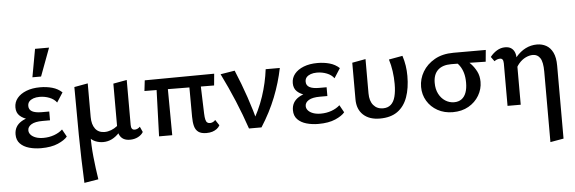

<svg xmlns="http://www.w3.org/2000/svg" viewBox="-58 -907 4170 1393"><g transform="rotate(-5 2027.5 -211.0)"><path d="M214 11Q168 11 127.5 -0.5Q87 -12 62.5 -37.5Q38 -63 38 -104Q38 -164 89.5 -196Q141 -228 230 -228V-196Q182 -196 142.5 -206Q103 -216 78.5 -238.5Q54 -261 54 -300Q54 -338 77.5 -367Q101 -396 144 -413Q187 -430 245 -430Q292 -430 333 -418.5Q374 -407 404 -379L359 -309Q341 -334 307 -347.5Q273 -361 235 -361Q209 -361 189.5 -354Q170 -347 159 -334.5Q148 -322 148 -302Q148 -275 171.5 -262Q195 -249 242 -249H296V-185H242Q187 -185 160 -168.5Q133 -152 133 -126Q133 -108 146 -93.5Q159 -79 182.5 -70.5Q206 -62 238 -62Q279 -62 315.5 -75Q352 -88 377 -111L407 -57Q387 -32 338 -10.5Q289 11 214 11ZM196 -507 233 -711H335L259 -507Z M505 289Q497 114 495 -60.5Q493 -235 493 -410L592 -428V-183Q592 -129 615.5 -97.5Q639 -66 684 -66Q707 -66 731 -75Q755 -84 776.5 -101Q798 -118 811 -145L835 -124Q814 -83 787.5 -53.5Q761 -24 731 -9Q701 6 667 6Q638 6 611 -5Q584 -16 567 -39L579 -58Q578 23 586.5 106Q595 189 608 272ZM862 6Q834 6 815.5 -4.5Q797 -15 787 -35Q777 -55 777 -84V-410L876 -428V-100Q876 -82 882.5 -73Q889 -64 903 -64Q913 -64 923.5 -69Q934 -74 941 -82L959 -42Q947 -21 921 -7.5Q895 6 862 6Z M1074 0 1088 -410H1167L1170 0ZM997 -337 1006 -414 1512 -418 1504 -333ZM1325 -121 1324 -410H1405L1414 -137Q1415 -108 1419 -92Q1423 -76 1431 -70Q1439 -64 1451 -64Q1461 -64 1472 -69Q1483 -74 1490 -83L1517 -42Q1509 -27 1495 -16.5Q1481 -6 1462.5 0Q1444 6 1419 6Q1381 6 1360.5 -9Q1340 -24 1332.5 -52.5Q1325 -81 1325 -121Z M1729 0Q1694 -103 1651.5 -205Q1609 -307 1558 -410L1662 -427Q1704 -327 1738 -227Q1772 -127 1798 -27H1751Q1810 -124 1842.5 -222Q1875 -320 1887 -418H1990Q1969 -313 1927.5 -208Q1886 -103 1820 0Z M2234 11Q2188 11 2147.5 -0.5Q2107 -12 2082.5 -37.5Q2058 -63 2058 -104Q2058 -164 2109.5 -196Q2161 -228 2250 -228V-196Q2202 -196 2162.5 -206Q2123 -216 2098.5 -238.5Q2074 -261 2074 -300Q2074 -338 2097.5 -367Q2121 -396 2164 -413Q2207 -430 2265 -430Q2312 -430 2353 -418.5Q2394 -407 2424 -379L2379 -309Q2361 -334 2327 -347.5Q2293 -361 2255 -361Q2229 -361 2209.5 -354Q2190 -347 2179 -334.5Q2168 -322 2168 -302Q2168 -275 2191.5 -262Q2215 -249 2262 -249H2316V-185H2262Q2207 -185 2180 -168.5Q2153 -152 2153 -126Q2153 -108 2166 -93.5Q2179 -79 2202.5 -70.5Q2226 -62 2258 -62Q2299 -62 2335.5 -75Q2372 -88 2397 -111L2427 -57Q2407 -32 2358 -10.5Q2309 11 2234 11Z M2682 11Q2605 11 2561 -30Q2517 -71 2517 -143V-410L2615 -428V-178Q2615 -123 2641 -92Q2667 -61 2711 -61Q2746 -61 2768 -80.5Q2790 -100 2800 -138Q2810 -176 2810 -230Q2810 -277 2803.5 -323Q2797 -369 2784 -410L2884 -428Q2896 -391 2901.5 -354.5Q2907 -318 2907 -280Q2907 -191 2883.5 -125.5Q2860 -60 2810.5 -24.5Q2761 11 2682 11Z M3213 11Q3151 11 3102.5 -16Q3054 -43 3026.5 -89Q2999 -135 2999 -191Q2999 -250 3029.5 -301.5Q3060 -353 3117 -385.5Q3174 -418 3255 -418H3490L3482 -333Q3420 -334 3360.5 -335.5Q3301 -337 3231 -337Q3167 -337 3133.5 -305Q3100 -273 3100 -212Q3100 -166 3117.5 -132Q3135 -98 3164.5 -79Q3194 -60 3229 -60Q3261 -60 3283 -76Q3305 -92 3316 -122Q3327 -152 3327 -194Q3327 -235 3318 -265.5Q3309 -296 3293 -318.5Q3277 -341 3255 -357L3330 -366Q3352 -349 3375.5 -324Q3399 -299 3415.5 -266.5Q3432 -234 3432 -191Q3432 -138 3404.5 -91.5Q3377 -45 3328 -17Q3279 11 3213 11Z M3899 289V-224Q3899 -294 3880 -323Q3861 -352 3827 -352Q3801 -352 3774 -339Q3747 -326 3724.5 -300Q3702 -274 3689 -234L3649 -251Q3676 -309 3708.5 -347.5Q3741 -386 3780 -405.5Q3819 -425 3863 -425Q3900 -425 3930 -408.5Q3960 -392 3978 -355.5Q3996 -319 3996 -259V272ZM3612 0V-310Q3612 -319 3610 -327.5Q3608 -336 3602.5 -341Q3597 -346 3588 -346Q3576 -346 3565.5 -342Q3555 -338 3546 -331L3522 -364Q3543 -391 3571 -408Q3599 -425 3631 -425Q3658 -425 3675 -413.5Q3692 -402 3700 -382Q3708 -362 3708 -334V0Z"/></g></svg>

Font: Ysabeau Infant SemiBold
Style: Regular
Weight: 600
Designer: Christian Thalmann (Catharsis Fonts)
Version: Version 2.002; featfreeze: ss01,ss02,lnum